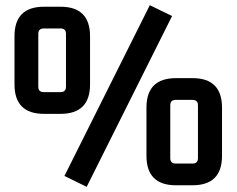

<svg xmlns="http://www.w3.org/2000/svg" viewBox="-20 -716 914 742"><path d="M36 -390V-576Q36 -690 150 -690H214Q328 -690 328 -576V-390Q328 -276 214 -276H150Q36 -276 36 -390ZM128 -381Q128 -360 149 -360H214Q235 -360 235 -381V-585Q235 -606 214 -606H149Q128 -606 128 -585ZM229 -36 559 -696 645 -654 315 6ZM546 -114V-300Q546 -414 660 -414H724Q838 -414 838 -300V-114Q838 0 724 0H660Q546 0 546 -114ZM638 -105Q638 -84 659 -84H724Q745 -84 745 -105V-309Q745 -330 724 -330H659Q638 -330 638 -309Z"/></svg>

Font: Oxanium SemiBold
Style: Regular
Weight: 600
Designer: Severin Meyer
Version: Version 2.000